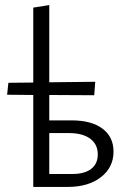

<svg xmlns="http://www.w3.org/2000/svg" viewBox="-20 -736 500 756"><path d="M111 -362 8 -363 13 -410 111 -411V-706L174 -716V-412L355 -414L351 -361L174 -362V-262H263Q340 -262 383.5 -229.5Q427 -197 427 -139Q427 -77 377.5 -38.5Q328 0 247 0H111ZM266 -51Q313 -51 339 -71Q365 -91 365 -128Q365 -168 335 -190Q305 -212 252 -212H174V-51Z"/></svg>

Font: QiushuiShotai Bright
Style: Regular
Weight: 400
Designer: Christian Thalmann (Catharsis Fonts)
Version: Version 1.250;